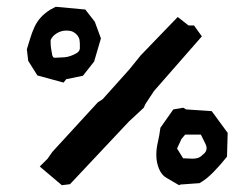

<svg xmlns="http://www.w3.org/2000/svg" viewBox="-20 -507 721 565"><path d="M650 -116 603 -180 528 -185 519 -190 490 -185 452 -131Q449 -107 444.5 -88.5Q440 -70 440 -51Q440 -29 448 -10Q456 9 471 17L507 38L511 36L567 32Q587 21 608 -0.5Q629 -22 648 -46ZM277 -394 259 -443 231 -479 144 -487 127 -478Q110 -467 99 -454.5Q88 -442 81 -426.5Q74 -411 69 -394.5Q64 -378 59 -362L63 -328L90 -285L167 -264L175 -274L224 -284L257 -326ZM574 -400 551 -432H535L503 -457L394 -344L360 -302L282 -215L268 -206L134 -60L120 -40L97 -17L162 38L186 35L359 -149L403 -190L408 -201L433 -239ZM577 -52Q569 -44 561.5 -42Q554 -40 547 -40Q541 -40 536 -40.5Q531 -41 524 -41H519L501 -70L514 -98L525 -111H571L581 -91Q588 -78 588 -71Q588 -60 577 -52ZM215 -364Q214 -356 206 -351Q198 -346 188 -342.5Q178 -339 170 -338.5Q162 -338 161 -338Q155 -338 150.5 -337.5Q146 -337 140 -337Q135 -338 133.5 -346Q132 -354 130.5 -363.5Q129 -373 129 -380.5Q129 -388 129 -389Q134 -401 147 -409Q160 -417 175 -417Q189 -417 196.5 -412.5Q204 -408 208.5 -402Q213 -396 214 -389Q215 -382 215 -376Z"/></svg>

Font: Dokdo
Style: Regular
Weight: 400
Version: Version 2.00